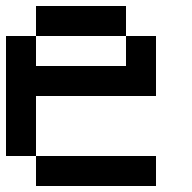

<svg xmlns="http://www.w3.org/2000/svg" viewBox="-20 -620 640 640"><path d="M0 -100V-500H100V-400H400V-500H500V-300H100V-100ZM100 -100H500V0H100ZM100 -500V-600H400V-500Z"/></svg>

Font: Galmuri9 Regular
Style: Regular
Weight: 400
Designer: Lee Minseo (quiple)
Version: Version 2.399;hotconv 1.1.1;makeotfexe 2.6.0 DEVELOPMENT